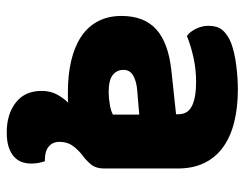

<svg xmlns="http://www.w3.org/2000/svg" viewBox="-100 -442 743 584"><g transform="rotate(90 272.0 -149.5)"><path d="M252 -501Q306 -501 350.5 -490Q395 -479 426.5 -456.5Q458 -434 475 -399.5Q492 -365 492 -318V-94Q492 -69 479 -53.5Q466 -38 449 -26Q432 -12 421.5 3.5Q411 19 411 42Q411 62 425 74Q439 86 465 86H470Q473 95 475 105Q477 115 477 128Q477 142 472.5 155.5Q468 169 456.5 179.5Q445 190 427 196Q409 202 382 202Q327 202 291.5 174.5Q256 147 256 96Q256 69 267 49Q278 29 292 15Q284 16 276 16Q268 16 260 16Q207 16 164.5 6Q122 -4 91.5 -24Q61 -44 44.5 -75Q28 -106 28 -147Q28 -216 69 -253Q110 -290 196 -299L327 -313V-320Q327 -349 301.5 -361.5Q276 -374 228 -374Q191 -374 154.5 -366Q118 -358 89 -346Q76 -355 67 -373.5Q58 -392 58 -412Q58 -438 70.5 -453.5Q83 -469 109 -480Q138 -491 177.5 -496Q217 -501 252 -501ZM260 -108Q277 -108 297.5 -111.5Q318 -115 328 -121V-201L256 -195Q228 -193 210 -183Q192 -173 192 -153Q192 -133 207.5 -120.5Q223 -108 260 -108Z"/></g></svg>

Font: Baloo Bhai 2 ExtraBold
Style: Regular
Weight: 800
Designer: Supriya Tembe, Noopur Datye and Ek Type
Foundry: Ek Type
Version: Version 1.640;PS 1.000;hotconv 16.6.51;makeotf.lib2.5.65220;